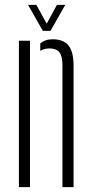

<svg xmlns="http://www.w3.org/2000/svg" viewBox="-20 -767 376 787"><path d="M57.5 0V-600H103V0ZM236 0V-502Q235.5 -538 223 -553.2Q210.5 -568.5 183 -568.5Q172.5 -568.5 163 -566Q153.5 -563.5 145 -558.5V-589Q155 -597.5 167.5 -601.8Q180 -606 196 -606Q239 -606 260 -581.5Q281 -557 281.5 -500V0ZM155.5 -640.5 95 -747H129L171.5 -670L213.5 -747H247.5L187 -640.5Z"/></svg>

Font: Big Shoulders Stencil Display Thin Light
Style: Regular
Weight: 300
Version: Version 2.001